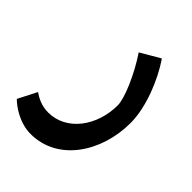

<svg xmlns="http://www.w3.org/2000/svg" viewBox="-238 -560 890 890"><g transform="rotate(45 207.0 -115.0)"><path d="M117 224C296 224 409 50 409 -140C409 -244 356 -372 300 -454L204 -398C263 -310 309 -201 309 -156C309 -20 224 96 104 96C59 96 26 77 4 62L-43 154C-19 179 44 224 117 224Z"/></g></svg>

Font: Wafeq Semi Bold
Style: Regular
Weight: 600
Designer: Rasmus Andersson & Azza Alameddine
Foundry: Google & TypeTogether
Version: Version 3.000;January 28, 2025;FontCreator 15.0.0.3014 64-bi